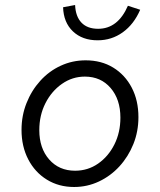

<svg xmlns="http://www.w3.org/2000/svg" viewBox="-20 -737 640 767"><path d="M276 10Q214.8 10 167.2 -19.4Q119.6 -48.7 92.8 -100.4Q66 -152 66 -218Q66 -275.1 86 -325.3Q105.9 -375.6 141 -414.3Q176 -453 222.7 -474.5Q269.4 -496 322 -496Q385 -496 432.3 -467Q479.7 -437.9 506.3 -386.8Q533 -335.7 533 -269Q533 -211.9 512.9 -161.7Q492.7 -111.4 457.4 -72.7Q422 -34 375.3 -12Q328.6 10 276 10ZM280 -55Q331 -55 372 -83.5Q413 -112 437 -160Q461 -208 461 -267Q461 -340.1 421.8 -385.6Q382.7 -431 319 -431Q269.1 -431 227.6 -402Q186 -373 161.5 -324.7Q137 -276.4 137 -217Q137 -145 176.4 -100Q215.9 -55 280 -55ZM370 -576Q309 -576 271.5 -611.5Q234 -647 232 -708L280 -717Q282 -671 305.5 -646.5Q329 -622 372 -622Q451 -622 491 -714L540 -698Q515 -640 470.5 -608Q426 -576 370 -576Z"/></svg>

Font: Red Hat Mono
Style: Italic
Weight: 300
Italic angle: -12°
Monospace: yes
Designer: Pentagram, MCKL
Foundry: Pentagram, MCKL
Version: Version 1.023